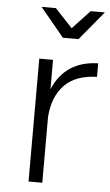

<svg xmlns="http://www.w3.org/2000/svg" viewBox="-53 -778 467 814"><g transform="rotate(5 180.0 -371.0)"><path d="M258.5 -620H192L90.5 -742.5H151.5L225.5 -663.5L299.5 -742.5H360ZM158.5 0H100V-523H158.5V-398Q211 -521.5 350.5 -525V-467.5Q258.5 -464.5 211.8 -415.5Q165 -366.5 158.5 -281Z"/></g></svg>

Font: Argentum Novus Light
Style: Regular
Weight: 300
Designer: Julieta Ulanovsky (font) & Cristiano Sobral (main changes)
Foundry: Julieta Ulanovsky (font) & Cristiano Sobral (main changes)
Version: Version 3.00;November 27, 2020;FontCreator 13.0.0.2655 64-bi